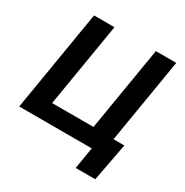

<svg xmlns="http://www.w3.org/2000/svg" viewBox="-197 -886 1156 1201"><g transform="rotate(30 380.5 -286.0)"><path d="M611.3 0H17.6L138.2 -727.5H285.6L185.1 -121.6H483.9L584.5 -727.5H731.9ZM515.6 156.2 541.5 0H499.5L518.6 -117.7H709L657.2 156.2Z"/></g></svg>

Font: Inter 20pt
Style: Bold Italic
Weight: 700
Italic angle: -9.3988°
Version: Version 4.001;git-66647c0bb